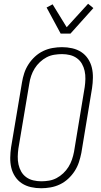

<svg xmlns="http://www.w3.org/2000/svg" viewBox="-20 -994 540 1022"><path d="M199 8Q171 8 144.5 2Q118 -4 96.5 -18Q75 -32 60.5 -54Q46 -76 40 -101.5Q34 -127 34.5 -155Q35 -183 39 -210L97 -555Q101 -580 109 -604.5Q117 -629 131.5 -651.5Q146 -674 166 -692.5Q186 -711 210 -722.5Q234 -734 260 -738.5Q286 -743 310 -743Q338 -743 364.5 -737Q391 -731 412.5 -717Q434 -703 448.5 -681Q463 -659 469 -633.5Q475 -608 474.5 -580Q474 -552 470 -525L413 -180Q408 -155 400 -130.5Q392 -106 377.5 -83.5Q363 -61 343 -42.5Q323 -24 299 -12.5Q275 -1 249 3.5Q223 8 199 8ZM200 -29Q220 -29 241 -32.5Q262 -36 281 -46Q300 -56 316.5 -71.5Q333 -87 344.5 -105.5Q356 -124 363 -144.5Q370 -165 374 -186L431 -531Q434 -552 434.5 -574Q435 -596 430.5 -616.5Q426 -637 416 -654.5Q406 -672 389.5 -684Q373 -696 352.5 -701Q332 -706 310 -706Q290 -706 268.5 -702.5Q247 -699 228 -689Q209 -679 192.5 -663.5Q176 -648 164.5 -629.5Q153 -611 146 -590.5Q139 -570 136 -549L78 -204Q75 -183 74.5 -161Q74 -139 78.5 -118.5Q83 -98 93 -80.5Q103 -63 119.5 -51Q136 -39 157 -34Q178 -29 200 -29ZM303 -815 228 -954 260 -971 335 -849 449 -974 477 -951 355 -815Z"/></svg>

Font: Iosevka Extralight Oblique
Style: Regular
Weight: 200
Italic angle: -9°
Monospace: yes
Designer: Belleve Invis
Foundry: Belleve Invis
Version: Version 32.5.0; ttfautohint (v1.8.4)